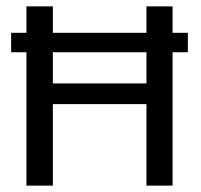

<svg xmlns="http://www.w3.org/2000/svg" viewBox="-20 -583 630 603"><path d="M15 -419V-480H570V-419ZM146 0H63V-563H146ZM440 -563H522V0H440ZM487 -256H103V-321H487Z"/></svg>

Font: Darker Grotesque SemiBold
Style: Regular
Weight: 600
Designer: Gabriel Lam
Foundry: TypeRant
Version: Version 1.000;gftools[0.9.28]